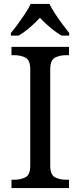

<svg xmlns="http://www.w3.org/2000/svg" viewBox="-20 -951 407 971"><path d="M38 0V-42H51Q85 -42 109 -54.5Q133 -67 133 -114V-600Q133 -647 109 -659.5Q85 -672 51 -672H38V-714H329V-672H316Q282 -672 258 -659.5Q234 -647 234 -600V-114Q234 -67 258 -54.5Q282 -42 316 -42H329V0ZM35 -784Q51 -803 70 -829Q89 -855 107 -882Q125 -909 135 -931H230Q241 -909 258.5 -882Q276 -855 295.5 -829Q315 -803 330 -784V-771H291Q272 -782 252.5 -797Q233 -812 215 -828.5Q197 -845 182 -861Q160 -837 131.5 -812.5Q103 -788 74 -771H35Z"/></svg>

Font: Noto Naskh Arabic UI
Style: Regular
Weight: 400
Designer: Monotype Design Team, David Williams, Mohamad Dakak and Nizar Qandah
Foundry: Monotype Imaging Inc.
Version: Version 2.014